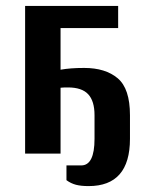

<svg xmlns="http://www.w3.org/2000/svg" viewBox="-20 -520 510 650"><path d="M420 -130V-50Q420 110 280 110Q254 110 237 105.5Q220 101 205 90V40H255Q300 40 300 -50V-130Q300 -178 278.5 -201Q257 -224 210 -224Q194 -224 185 -223V0H65V-500H380V-425H185V-284Q218 -290 265 -290Q337 -290 378.5 -255Q420 -220 420 -130Z"/></svg>

Font: Cuprum
Style: Bold
Weight: 700
Designer: Jovanny Lemonad
Foundry: Jovanny Lemonad
Version: Version 2.000